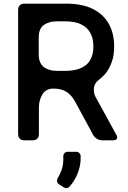

<svg xmlns="http://www.w3.org/2000/svg" viewBox="-20 -752 685 1029"><path d="M389.6 61.5Q398.4 61.5 405.3 68.4Q412.1 75.2 412.1 84V98.6Q412.1 126 403.3 156.2Q394.5 186.5 377.9 213.9Q366.2 233.4 351.6 249Q338.9 261.7 323.2 252.9L295.9 235.4Q288.1 230.5 286.1 221.7Q284.2 212.9 288.1 205.1Q298.8 186.5 306.6 168Q319.3 138.7 319.3 102.5V84Q319.3 75.2 326.2 68.4Q333 61.5 341.8 61.5ZM493.2 -230.5Q480.5 -252.9 483.4 -280.3Q486.3 -306.6 509.8 -324.2Q526.4 -336.9 540 -351.6Q553.7 -366.2 563.5 -384.8Q577.1 -410.2 585 -439.5Q591.8 -468.8 591.8 -502.9Q591.8 -536.1 585 -566.4Q578.1 -595.7 564.5 -622.1Q549.8 -647.5 529.3 -668Q507.8 -688.5 479.5 -703.1Q451.2 -717.8 416 -724.6Q380.9 -732.4 338.9 -732.4Q262.7 -732.4 111.3 -732.4Q94.7 -732.4 85.9 -723.6Q77.1 -714.8 77.1 -698.2Q77.1 -476.6 77.1 -34.2Q77.1 -17.6 85.9 -8.8Q94.7 0 111.3 0Q126 0 154.3 0Q170.9 0 179.7 -8.8Q188.5 -17.6 188.5 -34.2Q188.5 -81.1 188.5 -175.8Q188.5 -215.8 208 -247.1Q226.6 -277.3 266.6 -277.3Q309.6 -277.3 337.9 -258.8Q365.2 -240.2 382.8 -207Q406.2 -164.1 433.6 -113.3Q461.9 -61.5 478.5 -30.3Q485.4 -16.6 499 -8.8Q512.7 0 528.3 0Q547.9 0 586.9 0Q601.6 0 606.4 -8.8Q608.4 -11.7 608.4 -15.6Q608.4 -21.5 604.5 -29.3Q603.5 -29.3 603.5 -29.3Q584 -64.5 551.8 -124Q519.5 -182.6 493.2 -230.5ZM415 -387.7Q398.4 -379.9 376 -376Q354.5 -372.1 328.1 -372.1Q313.5 -372.1 286.1 -372.1Q242.2 -372.1 214.8 -392.6Q187.5 -414.1 187.5 -460.9Q187.5 -490.2 187.5 -549.8Q187.5 -598.6 214.8 -618.2Q243.2 -637.7 285.2 -637.7Q298.8 -637.7 327.1 -637.7Q354.5 -637.7 376 -633.8Q398.4 -629.9 415 -621.1Q431.6 -613.3 444.3 -601.6Q456.1 -589.8 464.8 -574.2Q472.7 -559.6 476.6 -542Q480.5 -523.4 480.5 -502.9Q480.5 -482.4 476.6 -464.8Q472.7 -447.3 464.8 -432.6Q464.8 -432.6 464.8 -432.6Q457 -418 444.3 -406.2Q431.6 -395.5 415 -387.7Z"/></svg>

Font: DeepSea
Style: Medium
Weight: 500
Designer: Stem
Version: Version 3.019;git-0a5106e0b